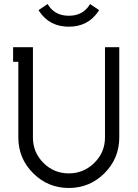

<svg xmlns="http://www.w3.org/2000/svg" viewBox="-20 -913 682 951"><path d="M421.9 -886.2 425.8 -893.1 471.2 -862.8 465.8 -855Q415 -780.8 320.8 -780.8Q226.6 -780.8 175.8 -855L170.9 -862.8L215.8 -893.1L220.2 -886.2Q253.9 -835 320.8 -835Q388.2 -835 421.9 -886.2ZM44.9 -679.2H143.1V-231.9Q143.1 -158.2 195.1 -106.2Q247.1 -54.2 320.8 -54.2Q394.5 -54.2 447.3 -106.4Q500 -158.7 500 -231.9V-679.2H570.8V-231.9Q570.8 -128.4 497.6 -55.2Q424.3 18.1 320.8 18.1Q217.3 18.1 144 -55.2Q70.8 -128.4 70.8 -231.9V-606.9H44.9Z"/></svg>

Font: Rawengulk
Style: Bold
Weight: 700
Version: Version 0.92